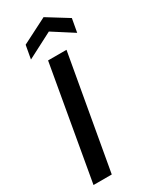

<svg xmlns="http://www.w3.org/2000/svg" viewBox="-231 -971 829 1029"><g transform="rotate(-30 183.5 -456.5)"><path d="M20 0 143 -700H257L133 0ZM66 -750 81 -833 238 -913 367 -833 352 -750 224 -832Z"/></g></svg>

Font: Rethink Sans SemiBold
Style: Italic
Weight: 600
Italic angle: -10°
Designer: The Rethink Sans project authors (Hans Thiessen). DM Sans designed by Colophon Foundry.
Foundry: Rethink Communications LLC
Version: Version 1.001